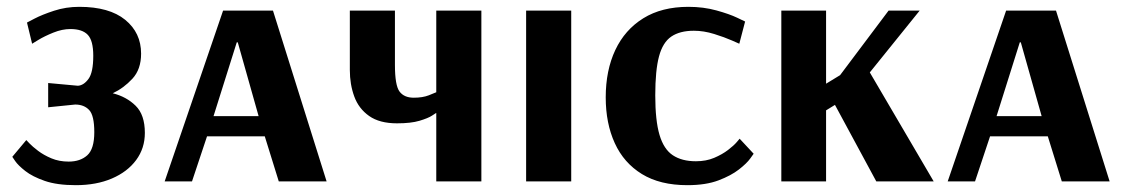

<svg xmlns="http://www.w3.org/2000/svg" viewBox="-20 -531 3291 562"><path d="M202 11Q147 11 111 -1.5Q75 -14 54 -30.5Q33 -47 24.5 -59.5Q16 -72 16 -72L57 -121Q57 -121 66 -111.5Q75 -102 91.5 -89.5Q108 -77 130.5 -67.5Q153 -58 181 -58Q215 -58 235.5 -76.5Q256 -95 256 -144Q256 -193 241 -209Q226 -225 200 -225L121 -217V-288L208 -280Q225 -281 239 -300Q253 -319 253 -368Q253 -412 237 -429Q221 -446 186 -446Q162 -446 136 -435.5Q110 -425 92 -414Q74 -403 74 -403L59 -465Q59 -465 81 -476.5Q103 -488 138 -499.5Q173 -511 212 -511Q300 -511 346.5 -473Q393 -435 393 -374Q393 -328 367.5 -300.5Q342 -273 310 -258Q350 -248 377 -221.5Q404 -195 404 -142Q404 -97 378.5 -62.5Q353 -28 307.5 -8.5Q262 11 202 11Z M462 0 633 -500H779L936 0H796L755 -132H586L542 0ZM605 -191H737L676 -407H673Z M1257 0V-200H1256Q1256 -200 1244.5 -192.5Q1233 -185 1208 -177.5Q1183 -170 1142 -170Q1091 -170 1060.5 -191.5Q1030 -213 1017 -248.5Q1004 -284 1004 -326V-500H1136V-341Q1136 -281 1149.5 -263Q1163 -245 1191 -245Q1217 -245 1235 -252Q1253 -259 1257 -261V-500H1389V0Z M1520 0V-500H1652V0Z M1992 11Q1912 11 1859 -21.5Q1806 -54 1779.5 -112Q1753 -170 1753 -246Q1753 -325 1781 -384.5Q1809 -444 1863 -477.5Q1917 -511 1995 -511Q2039 -511 2077 -500.5Q2115 -490 2138 -479Q2161 -468 2161 -468L2144 -403Q2144 -403 2122.5 -412.5Q2101 -422 2070.5 -431.5Q2040 -441 2011 -441Q1970 -441 1945 -424Q1920 -407 1909 -366Q1898 -325 1898 -252Q1898 -178 1910.5 -136Q1923 -94 1949.5 -76.5Q1976 -59 2017 -59Q2047 -59 2070.5 -69Q2094 -79 2111 -92Q2128 -105 2136.5 -115Q2145 -125 2145 -125L2186 -81Q2186 -81 2176 -67Q2166 -53 2143 -35Q2120 -17 2083 -3Q2046 11 1992 11Z M2267 0V-500H2398V-286L2439 -311L2581 -500H2672L2526 -319L2713 0H2545L2424 -224L2398 -208V0Z M2754 0 2925 -500H3071L3228 0H3088L3047 -132H2878L2834 0ZM2897 -191H3029L2968 -407H2965Z"/></svg>

Font: Arsenal SC
Style: Bold
Weight: 700
Designer: Andrij Shevchenko
Foundry: Stairsfor
Version: Version 2.001; ttfautohint (v1.8.4.7-5d5b)